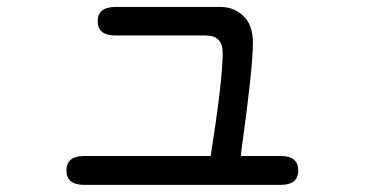

<svg xmlns="http://www.w3.org/2000/svg" viewBox="-20 -512 1040 546"><path d="M579.1 -68.4Q613.3 -284.2 613.3 -361.3Q613.3 -411.1 565.4 -411.1H308.6Q257.8 -411.1 257.8 -451.7Q257.8 -492.2 308.6 -492.2H607.4Q648.4 -492.2 676.8 -461.9Q699.2 -436.5 699.2 -390.6Q699.2 -319.3 667 -87.9L665 -68.4H778.3Q828.1 -68.4 828.1 -27.3Q828.1 13.7 778.3 13.7H219.7Q168.9 13.7 168.9 -27.3Q168.9 -68.4 219.7 -68.4H579.1Z"/></svg>

Font: jf-openhuninn-1.0
Style: Regular
Weight: 400
Designer: [Kosugi Maru]
      Designed by Motoya company      

      [Varela Round]
      Joe Prince(Latin component); Avraham Co
Foundry: justfont CO.,LTD.
Version: 1.0